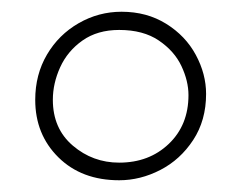

<svg xmlns="http://www.w3.org/2000/svg" viewBox="-20 -871 411 327"><path d="M40 -701Q40 -744 60 -778Q80 -812 114 -831.5Q148 -851 187 -851Q230 -851 263 -830.5Q296 -810 313.5 -777.5Q331 -745 331 -711Q331 -666 309 -632.5Q287 -599 253 -581.5Q219 -564 183 -564Q119 -564 79.5 -603Q40 -642 40 -701ZM301 -709Q301 -733 289 -758.5Q277 -784 250.5 -802Q224 -820 183 -820Q146 -820 120.5 -802Q95 -784 82.5 -756.5Q70 -729 70 -701Q70 -652 104 -623Q138 -594 183 -594Q234 -594 267.5 -626Q301 -658 301 -709Z"/></svg>

Font: Mali ExtraLight
Style: Regular
Weight: 275
Version: Version 1.000; ttfautohint (v1.6)